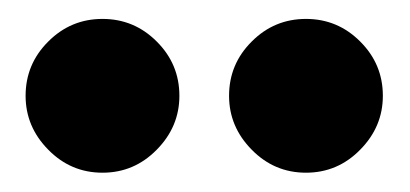

<svg xmlns="http://www.w3.org/2000/svg" viewBox="-20 -918 429 201"><path d="M300.3 -737.2Q267.1 -737.2 243.5 -761.3Q219.8 -785.3 219.8 -817.7Q219.8 -850.9 243.5 -874.5Q267.1 -898.2 300.3 -898.2Q333.5 -898.2 357.1 -874.5Q380.8 -850.9 380.8 -817.7Q380.8 -785.3 357.1 -761.3Q333.5 -737.2 300.3 -737.2ZM87.3 -737.2Q54.1 -737.2 30.5 -761.3Q6.8 -785.3 6.8 -817.7Q6.8 -850.9 30.5 -874.5Q54.1 -898.2 87.3 -898.2Q120.5 -898.2 144.1 -874.5Q167.8 -850.9 167.8 -817.7Q167.8 -785.3 144.1 -761.3Q120.5 -737.2 87.3 -737.2Z"/></svg>

Font: MuseoModerno ExtraBold
Style: Regular
Weight: 800
Designer: Pablo Cosgaya, Héctor Gatti, Marcela Romero, and the Authors of The MuseoModerno Project.
Foundry: Omnibus-Type Team
Version: Version 1.001